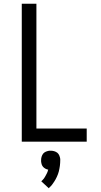

<svg xmlns="http://www.w3.org/2000/svg" viewBox="-20 -755 540 1023"><path d="M96 0V-735H174V-70H442V0ZM240 248 200 211Q204 207 207.5 203.5Q211 200 214 196Q217 192 219.5 187.5Q222 183 224.5 178.5Q227 174 230 168Q233 162 234 159V157L237 149Q233 148 229.5 147Q226 146 222.5 144Q219 142 215.5 139.5Q212 137 209.5 134Q207 131 205 127.5Q203 124 202 120.5Q201 117 200 112Q199 107 199 105V99Q199 95 199.5 90Q200 85 201.5 80.5Q203 76 205 71.5Q207 67 210 63.5Q213 60 216.5 57.5Q220 55 224.5 53Q229 51 235 49.5Q241 48 243 48H250Q254 48 259 48.5Q264 49 268.5 50.5Q273 52 277.5 54Q282 56 285.5 59Q289 62 291.5 65.5Q294 69 296 73.5Q298 78 299.5 84Q301 90 301 92V99Q301 106 300.5 113.5Q300 121 299 129Q298 137 296.5 144Q295 151 293.5 158Q292 165 289 172.5Q286 180 283 187Q280 194 276.5 200Q273 206 269 212.5Q265 219 259 227Q253 235 251 237L247 240Z"/></svg>

Font: Iosevka MaddieWtf
Style: Regular
Weight: 400
Monospace: yes
Designer: Belleve Invis
Foundry: Belleve Invis
Version: Version 31.3.0; ttfautohint (v1.8.3)